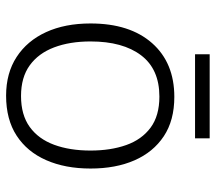

<svg xmlns="http://www.w3.org/2000/svg" viewBox="-59 -639 708 630"><g transform="rotate(90 295.0 -324.0)"><path d="M294 10Q220 10 167 -24.5Q114 -59 85.5 -121Q57 -183 57 -267Q57 -396 121.5 -469Q186 -542 298 -542Q375 -542 427 -507.5Q479 -473 506 -411.5Q533 -350 533 -267Q533 -184 505.5 -121.5Q478 -59 425 -24.5Q372 10 294 10ZM295 -39Q357 -39 396.5 -67.5Q436 -96 455 -147.5Q474 -199 474 -267Q474 -333 456 -384Q438 -435 399 -464Q360 -493 297 -493Q207 -493 161.5 -433Q116 -373 116 -267Q116 -199 135.5 -147.5Q155 -96 194.5 -67.5Q234 -39 295 -39ZM434 -658V-610H158V-658Z"/></g></svg>

Font: Noto Sans Symbols Light
Style: Regular
Weight: 300
Version: Version 2.002